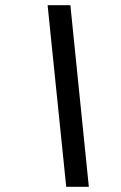

<svg xmlns="http://www.w3.org/2000/svg" viewBox="-20 -718 464 738"><path d="M321.5 0H234.5L163 -698H250.5Z"/></svg>

Font: Newsreader 9pt SemiBold
Style: Italic
Weight: 600
Italic angle: -17°
Designer: Hugues Gentile
Foundry: Production Type
Version: Version 1.003